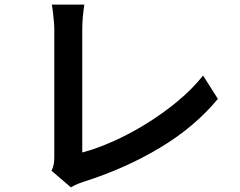

<svg xmlns="http://www.w3.org/2000/svg" viewBox="-20 -776 1040 831"><path d="M203 -37Q211 -54 213 -67.5Q215 -81 215 -98Q215 -116 215 -155.5Q215 -195 215 -248Q215 -301 215 -359.5Q215 -418 215 -474.5Q215 -531 215 -576.5Q215 -622 215 -649Q215 -666 213 -686Q211 -706 209 -724.5Q207 -743 204 -756H345Q341 -730 338.5 -703Q336 -676 336 -649Q336 -626 336 -589.5Q336 -553 336 -508.5Q336 -464 336 -416Q336 -368 336 -321Q336 -274 336 -233Q336 -192 336 -161Q336 -130 336 -116Q400 -133 471.5 -165Q543 -197 614 -241Q685 -285 748.5 -337.5Q812 -390 859 -449L923 -348Q822 -226 671.5 -136Q521 -46 341 11Q332 14 317.5 19.5Q303 25 287 35Z"/></svg>

Font: Noto Sans HK SemiBold
Style: Regular
Weight: 600
Version: Version 2.004-H2;hotconv 1.0.118;makeotfexe 2.5.65603